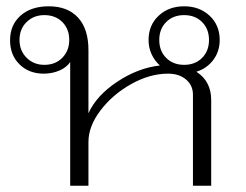

<svg xmlns="http://www.w3.org/2000/svg" viewBox="-20 -590 781 610"><path d="M651 -272V0H593V-289Q593 -319 571 -337.5Q549 -356 514 -356Q456 -356 397 -323Q338 -290 299.5 -239.5Q261 -189 261 -139V0H203V-393Q192 -376 169 -366Q146 -356 119 -356Q72 -356 42 -385.5Q12 -415 12 -462Q12 -511 45.5 -540.5Q79 -570 135 -570Q195 -570 228 -534Q261 -498 261 -431V-230Q286 -286 352 -330Q418 -374 488 -382Q471 -397 461.5 -418Q452 -439 452 -463Q452 -510 484 -540Q516 -570 565 -570Q614 -570 646 -540Q678 -510 678 -463Q678 -427 658 -400Q638 -373 604 -362Q651 -332 651 -272ZM200 -463Q200 -498 178 -520Q156 -542 121 -542Q87 -542 64.5 -520Q42 -498 42 -463Q42 -429 64.5 -406.5Q87 -384 121 -384Q156 -384 178 -406.5Q200 -429 200 -463ZM486 -463Q486 -428 508 -406Q530 -384 565 -384Q600 -384 622 -406Q644 -428 644 -463Q644 -498 622 -520Q600 -542 565 -542Q530 -542 508 -520Q486 -498 486 -463Z"/></svg>

Font: Fahkwang ExtraLight
Style: Regular
Weight: 275
Designer: Suppakit Chalermlarp | Katatrad Co.,Ltd.
Foundry: Cadson Demak Co.,Ltd.
Version: Version 1.000; ttfautohint (v1.6)